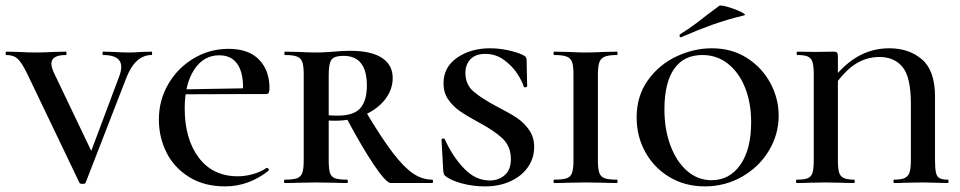

<svg xmlns="http://www.w3.org/2000/svg" viewBox="-24 -652 3420 684"><path d="M516 -456Q457 -456 425 -372L281 -1Q280 3 270 3Q260 3 259 -1L75 -385Q55 -427 40 -441.5Q25 -456 -1 -456Q-4 -456 -4 -462Q-4 -468 -1 -468L41 -467Q75 -465 104 -465Q130 -465 168 -467L211 -468Q213 -468 213 -462Q213 -456 211 -456Q159 -456 159 -425Q159 -414 167 -395L308 -100L263 -13L400 -378Q408 -399 408 -413Q408 -456 344 -456Q341 -456 341 -462Q341 -468 344 -468L379 -467Q411 -465 439 -465Q455 -465 479 -467L516 -468Q518 -468 518 -462Q518 -456 516 -456Z M542 -226Q542 -295 575.5 -352.5Q609 -410 666 -444Q723 -478 790 -478Q862 -478 899 -439.5Q936 -401 936 -338Q936 -327 933.5 -322Q931 -317 924 -317H841Q842 -325 842 -340Q842 -396 820.5 -425.5Q799 -455 757 -455Q701 -455 667.5 -403.5Q634 -352 634 -266Q634 -157 684 -90.5Q734 -24 823 -24Q849 -24 876.5 -31.5Q904 -39 926 -54H927Q930 -54 932.5 -50.5Q935 -47 933 -44Q862 12 778 12Q703 12 649.5 -21.5Q596 -55 569 -109Q542 -163 542 -226ZM593 -333 879 -338V-317L594 -316Z M1213 0Q1184 0 1167 -1L1101 -2L1039 -1Q1021 0 990 0Q988 0 988 -6Q988 -12 990 -12Q1020 -12 1034 -17Q1048 -22 1053 -36.5Q1058 -51 1058 -81V-387Q1058 -417 1053 -431Q1048 -445 1034 -450.5Q1020 -456 991 -456Q989 -456 989 -462Q989 -468 991 -468L1040 -467Q1078 -465 1101 -465Q1120 -465 1136 -466Q1152 -467 1164 -468Q1197 -471 1224 -471Q1298 -471 1336.5 -446Q1375 -421 1375 -374Q1375 -333 1348 -298Q1321 -263 1274 -242.5Q1227 -222 1171 -222Q1139 -222 1116 -226L1115 -247Q1140 -240 1178 -240Q1237 -240 1260 -267Q1283 -294 1283 -347Q1283 -453 1200 -453Q1167 -453 1157 -439.5Q1147 -426 1147 -385V-81Q1147 -50 1151.5 -36Q1156 -22 1169.5 -17Q1183 -12 1213 -12Q1215 -12 1215 -6Q1215 0 1213 0ZM1516 0H1368Q1352 0 1309.5 -62.5Q1267 -125 1210 -232L1280 -253Q1336 -159 1375.5 -107.5Q1415 -56 1447.5 -34Q1480 -12 1516 -12Q1519 -12 1519 -6Q1519 0 1516 0Z M1749 -271Q1792 -249 1817.5 -232Q1843 -215 1861 -189Q1879 -163 1879 -128Q1879 -89 1857 -57Q1835 -25 1795 -6.5Q1755 12 1704 12Q1661 12 1622 1.5Q1583 -9 1564 -24Q1556 -28 1555 -45L1549 -153V-154Q1549 -158 1554 -158.5Q1559 -159 1561 -155Q1588 -95 1629 -52Q1670 -9 1721 -9Q1752 -9 1774 -28Q1796 -47 1796 -85Q1796 -131 1765.5 -159.5Q1735 -188 1676 -219Q1636 -241 1612.5 -257.5Q1589 -274 1572.5 -298Q1556 -322 1556 -355Q1556 -413 1604.5 -446.5Q1653 -480 1722 -480Q1752 -480 1783.5 -473.5Q1815 -467 1837 -457Q1846 -453 1849 -449Q1852 -445 1852 -438L1854 -346Q1854 -342 1849 -341Q1844 -340 1842 -343Q1836 -363 1818.5 -390Q1801 -417 1771.5 -438.5Q1742 -460 1705 -460Q1670 -460 1652 -441Q1634 -422 1634 -392Q1634 -351 1663 -326Q1692 -301 1749 -271Z M2174 -12Q2176 -12 2176 -6Q2176 0 2174 0Q2144 0 2127 -1L2061 -2L1999 -1Q1981 0 1950 0Q1948 0 1948 -6Q1948 -12 1950 -12Q1981 -12 1995 -17Q2009 -22 2014 -36.5Q2019 -51 2019 -81V-387Q2019 -417 2014 -431Q2009 -445 1994.5 -450.5Q1980 -456 1950 -456Q1948 -456 1948 -462Q1948 -468 1950 -468L1999 -467Q2037 -465 2061 -465Q2088 -465 2128 -467L2174 -468Q2176 -468 2176 -462Q2176 -456 2174 -456Q2144 -456 2130 -450Q2116 -444 2111 -429.5Q2106 -415 2106 -385V-81Q2106 -51 2111 -36.5Q2116 -22 2130 -17Q2144 -12 2174 -12Z M2244 -233Q2244 -310 2284 -366Q2324 -422 2386 -451Q2448 -480 2512 -480Q2583 -480 2637 -445.5Q2691 -411 2720.5 -356Q2750 -301 2750 -240Q2750 -173 2715 -115Q2680 -57 2619.5 -22.5Q2559 12 2487 12Q2416 12 2360.5 -21.5Q2305 -55 2274.5 -111Q2244 -167 2244 -233ZM2652 -217Q2652 -284 2631 -338Q2610 -392 2570.5 -424Q2531 -456 2478 -456Q2412 -456 2377.5 -406.5Q2343 -357 2343 -262Q2343 -191 2364.5 -133.5Q2386 -76 2424 -43Q2462 -10 2511 -10Q2575 -10 2613.5 -65Q2652 -120 2652 -217ZM2402 -519Q2398 -519 2397 -523.5Q2396 -528 2399 -530Q2430 -549 2459.5 -571.5Q2489 -594 2495 -599L2538 -631Q2543 -635 2570 -627Q2597 -619 2617 -609Q2637 -599 2626 -597Q2564 -582 2512.5 -563.5Q2461 -545 2404 -520Z M3019 -12Q3021 -12 3021 -6Q3021 0 3019 0Q2991 0 2974 -1L2915 -2L2859 -1Q2843 0 2814 0Q2812 0 2812 -6Q2812 -12 2814 -12Q2841 -12 2853.5 -17Q2866 -22 2870.5 -36.5Q2875 -51 2875 -81V-387Q2875 -417 2870.5 -431Q2866 -445 2854 -450.5Q2842 -456 2817 -456Q2814 -456 2814 -462Q2814 -468 2817 -468L2882 -467L2943 -468Q2955 -468 2958 -464.5Q2961 -461 2961 -449V-83Q2961 -53 2965 -38.5Q2969 -24 2981.5 -18Q2994 -12 3019 -12ZM3144 -480Q3215 -480 3261 -440Q3307 -400 3307 -308V-81Q3307 -51 3310.5 -36.5Q3314 -22 3323.5 -17Q3333 -12 3353 -12Q3355 -12 3355 -6Q3355 0 3353 0Q3328 0 3314 -1L3262 -2L3201 -1Q3186 0 3161 0Q3159 0 3159 -6Q3159 -12 3161 -12Q3187 -12 3199.5 -18Q3212 -24 3216.5 -38.5Q3221 -53 3221 -83V-282Q3221 -377 3191.5 -413Q3162 -449 3109 -449Q3061 -449 3020.5 -422Q2980 -395 2939 -333L2924 -346Q2973 -415 3026.5 -447.5Q3080 -480 3144 -480Z"/></svg>

Font: Cormorant Unicase SemiBold
Style: Regular
Weight: 600
Designer: Christian Thalmann (Catharsis Fonts)
Foundry: Catharsis Fonts
Version: Version 4.000